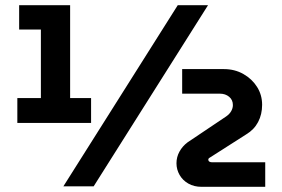

<svg xmlns="http://www.w3.org/2000/svg" viewBox="-20 -720 1091 742"><path d="M47 -245V-341H138V-606H54V-700H251V-341H332V-245ZM225 0 667 -700H784L342 0ZM759 2Q730 2 708 -10.5Q686 -23 674 -44Q662 -65 662 -89Q662 -113 673.5 -134Q685 -155 705 -170L854 -270Q867 -279 873.5 -290.5Q880 -302 880 -314Q880 -334 865.5 -346Q851 -358 830 -358H684V-453H845Q887 -453 920.5 -434Q954 -415 973.5 -384Q993 -353 993 -315Q993 -278 977.5 -248.5Q962 -219 932 -201L791 -111Q785 -108 785 -103Q785 -98 789 -95.5Q793 -93 798 -93H1005V2Z"/></svg>

Font: MuseoModerno SemiBold
Style: Bold
Weight: 700
Version: Version 1.001